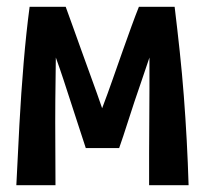

<svg xmlns="http://www.w3.org/2000/svg" viewBox="-20 -544 600 564"><path d="M28 0Q32 -85 37 -178Q42 -271 49.5 -360Q57 -449 67 -524H173Q182 -499 194 -466Q206 -433 220 -393.5Q234 -354 249.5 -312Q265 -270 280 -226Q296 -268 311 -311Q326 -354 340 -393.5Q354 -433 366 -466Q378 -499 388 -524H493Q501 -458 508 -392.5Q515 -327 520 -262Q525 -197 528.5 -131.5Q532 -66 534 0H418Q418 -46 418 -93Q418 -140 418.5 -187Q419 -234 419 -281.5Q419 -329 419 -375Q408 -342 397 -310Q386 -278 375 -245.5Q364 -213 353.5 -179.5Q343 -146 330 -109H232Q220 -146 209 -179.5Q198 -213 187.5 -245.5Q177 -278 166.5 -310Q156 -342 144 -375Q143 -312 142.5 -248.5Q142 -185 142.5 -123Q143 -61 143 0Z"/></svg>

Font: Ubuntu Sans Mono SemiBold
Style: Regular
Weight: 600
Monospace: yes
Designer: Dalton Maag Ltd
Foundry: Dalton Maag Ltd
Version: Version 1.006